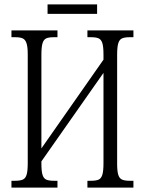

<svg xmlns="http://www.w3.org/2000/svg" viewBox="-20 -852 658 872"><path d="M196 -832H421V-789H196ZM32 -31H48Q72 -31 84 -36.5Q96 -42 101 -59Q106 -76 106 -111V-605Q106 -639 100.5 -655.5Q95 -672 83.5 -677.5Q72 -683 48 -683H32V-714H241V-683H225Q201 -683 189.5 -677.5Q178 -672 173 -655Q168 -638 168 -603V-178L450 -581V-604Q450 -639 445 -655.5Q440 -672 428.5 -677.5Q417 -683 393 -683H377V-714H586V-683H569Q546 -683 534 -677.5Q522 -672 517 -655Q512 -638 512 -603V-108Q512 -75 517 -58.5Q522 -42 534 -36.5Q546 -31 569 -31H586V0H377V-31H393Q417 -31 428.5 -36.5Q440 -42 445 -59Q450 -76 450 -111V-521L168 -119V-110Q168 -75 173 -58.5Q178 -42 189.5 -36.5Q201 -31 225 -31H241V0H32Z"/></svg>

Font: Noto Serif CondLight
Style: Regular
Weight: 300
Width: 3
Designer: Monotype Design Team
Foundry: Monotype Imaging Inc.
Version: Version 1.001